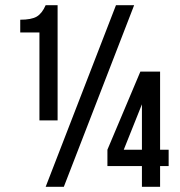

<svg xmlns="http://www.w3.org/2000/svg" viewBox="-20 -720 693 740"><path d="M132 -595H58V-644Q101 -644 121.5 -656Q142 -668 156 -700H202V-256H132ZM427 -700H497L226 0H156ZM527 -80H394V-143L521 -444H597V-143H630V-80H597V0H527ZM527 -143V-318L457 -143Z"/></svg>

Font: Booming Bebas 2
Style: Regular
Weight: 400
Designer: Ryoichi Tsunekawa
Foundry: Ryoichi Tsunekawa
Version: Version 2.000